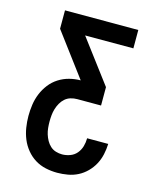

<svg xmlns="http://www.w3.org/2000/svg" viewBox="-111 -812 722 888"><g transform="rotate(15 250.0 -367.5)"><path d="M248 0Q220 0 192.5 -6Q165 -12 141.5 -26.5Q118 -41 100 -63Q82 -85 71.5 -110.5Q61 -136 56.5 -164Q52 -192 52 -220Q52 -247 56 -274.5Q60 -302 70.5 -327.5Q81 -353 98 -375Q115 -397 138.5 -412Q162 -427 189 -434Q216 -441 243 -441L89 -647V-735H440V-647H209L364 -441V-353H250Q234 -353 219 -348.5Q204 -344 192.5 -334Q181 -324 173 -310Q165 -296 160.5 -281Q156 -266 154.5 -250.5Q153 -235 153 -220Q153 -205 154.5 -189.5Q156 -174 160.5 -159.5Q165 -145 172.5 -131.5Q180 -118 191.5 -107.5Q203 -97 218 -92.5Q233 -88 248 -88Q267 -88 286 -95Q305 -102 317.5 -117Q330 -132 335.5 -151Q341 -170 341 -190H442Q441 -164 435.5 -139Q430 -114 418 -91.5Q406 -69 387.5 -50.5Q369 -32 346.5 -20.5Q324 -9 298.5 -4.5Q273 0 248 0Z"/></g></svg>

Font: Iosevka SS04 Semibold
Style: Regular
Weight: 600
Monospace: yes
Designer: Belleve Invis
Foundry: Belleve Invis
Version: Version 19.0.0; ttfautohint (v1.8.4)